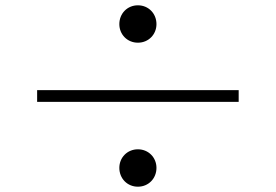

<svg xmlns="http://www.w3.org/2000/svg" viewBox="-20 -730 1040 724"><path d="M430 -639C430 -600 460 -569 500 -569C540 -569 570 -600 570 -639C570 -679 540 -710 500 -710C460 -710 430 -679 430 -639ZM880 -346V-390H120V-346ZM430 -97C430 -57 460 -26 500 -26C540 -26 570 -57 570 -97C570 -136 540 -167 500 -167C460 -167 430 -136 430 -97Z"/></svg>

Font: Noto Serif HK Medium
Style: Regular
Weight: 500
Designer: Ryoko NISHIZUKA 西塚涼子 (kana & ideographs); Frank Grießhammer (Latin, Greek & Cyrillic); Wenlong ZHANG 张文龙 (bopomofo); San
Foundry: Adobe
Version: Version 2.001;hotconv 1.1.0;makeotfexe 2.6.0